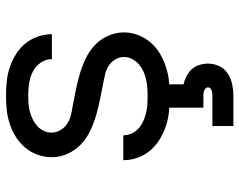

<svg xmlns="http://www.w3.org/2000/svg" viewBox="-99 -479 798 640"><g transform="rotate(-90 300.0 -159.0)"><path d="M299 8Q274 8 249.5 5.5Q225 3 201.5 -4.5Q178 -12 156.5 -25Q135 -38 119 -56.5Q103 -75 94.5 -98.5Q86 -122 86 -147Q86 -147 86 -147Q86 -147 86 -147H169Q169 -133 175 -119.5Q181 -106 191.5 -96.5Q202 -87 215 -81Q228 -75 242 -71.5Q256 -68 270 -67Q284 -66 299 -66Q313 -66 327 -67Q341 -68 355 -71Q369 -74 382 -80Q395 -86 405.5 -95Q416 -104 423 -117Q430 -130 430 -144Q430 -160 422 -173.5Q414 -187 401 -195.5Q388 -204 373 -207.5Q358 -211 343 -214Q316 -219 289 -224.5Q262 -230 236 -237.5Q210 -245 184.5 -257Q159 -269 139 -288Q119 -307 107.5 -332.5Q96 -358 96 -385Q96 -409 104 -432Q112 -455 127.5 -473.5Q143 -492 163.5 -505Q184 -518 207 -525.5Q230 -533 253.5 -535.5Q277 -538 301 -538Q325 -538 349 -535.5Q373 -533 395.5 -525.5Q418 -518 439 -505Q460 -492 475 -473.5Q490 -455 498 -432Q506 -409 506 -385Q506 -385 506 -385Q506 -385 506 -385H423Q423 -405 411 -422.5Q399 -440 380.5 -449Q362 -458 342 -461Q322 -464 301 -464Q288 -464 274.5 -463Q261 -462 248 -458.5Q235 -455 222.5 -449Q210 -443 200 -434Q190 -425 184 -412.5Q178 -400 178 -386Q178 -371 186 -357Q194 -343 207 -334.5Q220 -326 235 -322Q250 -318 265 -316Q292 -311 319 -305.5Q346 -300 372 -292.5Q398 -285 423.5 -273Q449 -261 469 -242.5Q489 -224 500.5 -198Q512 -172 512 -145Q512 -120 503 -97Q494 -74 478 -55.5Q462 -37 440.5 -24.5Q419 -12 395.5 -4.5Q372 3 347.5 5.5Q323 8 299 8ZM200 220V150H300Q305 150 309.5 149.5Q314 149 318 147.5Q322 146 325.5 143Q329 140 329 135Q329 131 325.5 127.5Q322 124 318 122.5Q314 121 309.5 120.5Q305 120 300 120H261V0H339V54Q353 57 366.5 64Q380 71 389.5 81.5Q399 92 403.5 106.5Q408 121 408 135Q408 155 399.5 173Q391 191 374.5 201.5Q358 212 338.5 216Q319 220 300 220Z"/></g></svg>

Font: Iosevka Mono
Style: Regular
Weight: 400
Designer: Belleve Invis
Foundry: Belleve Invis
Version: Version 11.1.1